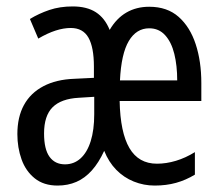

<svg xmlns="http://www.w3.org/2000/svg" viewBox="-20 -567 688 597"><path d="M444 -546Q500 -546 535.5 -514.5Q571 -483 588.5 -429.5Q606 -376 606 -309V-253H352Q354 -155 382.5 -106.5Q411 -58 468 -58Q497 -58 527 -67Q557 -76 586 -94V-24Q558 -7 527.5 1.5Q497 10 461 10Q427 10 396 -2.5Q365 -15 341.5 -39Q318 -63 304 -98Q287 -61 265.5 -37Q244 -13 217.5 -1.5Q191 10 159 10Q116 10 88 -12.5Q60 -35 47 -71.5Q34 -108 34 -150Q34 -203 54.5 -240.5Q75 -278 115 -299Q155 -320 211 -322L272 -325V-360Q272 -420 255 -450Q238 -480 200 -480Q178 -480 153 -472Q128 -464 99 -447L73 -508Q101 -525 133.5 -536Q166 -547 206 -547Q250 -547 278 -529Q306 -511 321 -474Q342 -510 373 -528Q404 -546 444 -546ZM225 -263Q170 -260 143.5 -233.5Q117 -207 117 -152Q117 -103 134 -79.5Q151 -56 182 -56Q210 -56 230.5 -74.5Q251 -93 262 -128Q273 -163 273 -212V-266ZM444 -479Q404 -479 380.5 -439.5Q357 -400 353 -317H531Q531 -363 522 -399.5Q513 -436 493.5 -457.5Q474 -479 444 -479Z"/></svg>

Font: Noto Sans Arabic ExtraCondensed
Style: Regular
Weight: 400
Width: 2
Designer: Monotype Design Team, Nadine Chahine, Nizar Qandah and Khaled Hosny
Foundry: Monotype Imaging Inc.
Version: Version 2.012